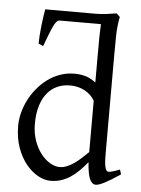

<svg xmlns="http://www.w3.org/2000/svg" viewBox="-54 -795 628 853"><g transform="rotate(5 260.0 -368.5)"><path d="M363.8 -356.4Q347.7 -384.3 318.4 -399.7Q289.1 -415 253.9 -415Q222.7 -415 196.8 -403.6Q170.9 -392.1 152.1 -369.1Q133.3 -346.2 122.8 -312Q112.3 -277.8 112.3 -231.9Q112.3 -190.4 124.3 -156.7Q136.2 -123 154.8 -99.4Q173.3 -75.7 195.6 -62.7Q217.8 -49.8 237.8 -49.8Q254.4 -49.8 270.5 -56.4Q286.6 -63 302.5 -74Q318.4 -85 333.5 -98.9Q348.6 -112.8 363.8 -127.4ZM513.2 -41Q490.7 -25.9 473.4 -15.4Q456.1 -4.9 443.1 1.7Q430.2 8.3 420.9 11.5Q411.6 14.6 404.8 14.6Q388.7 14.6 378.4 -7.3Q368.2 -29.3 364.7 -82.5Q346.2 -60.1 327.9 -42Q309.6 -23.9 290.3 -11.5Q271 1 249.5 7.8Q228 14.6 203.1 14.6Q175.8 14.6 147 -1.2Q118.2 -17.1 94 -46.9Q69.8 -76.7 54.4 -119.6Q39.1 -162.6 39.1 -216.8Q39.1 -244.6 46.6 -274.4Q54.2 -304.2 68.4 -332Q82.5 -359.9 103 -384.8Q123.5 -409.7 148.9 -428.5Q174.3 -447.3 204.6 -458Q234.9 -468.8 269 -468.8Q292 -468.8 314.7 -463.1Q337.4 -457.5 363.8 -438V-554.2Q363.8 -590.3 364 -626.2Q364.3 -662.1 366.2 -698.2H181.6Q174.3 -698.2 167.5 -690.2Q160.6 -682.1 153.6 -667Q146.5 -651.9 137.9 -629.4Q129.4 -606.9 118.7 -578.6L97.7 -587.9Q97.7 -602.1 99.1 -623.3Q100.6 -644.5 103 -666.5Q105.5 -688.5 108.4 -709Q111.3 -729.5 113.8 -742.2H335.9Q363.8 -742.2 388.4 -745.6Q413.1 -749 431.6 -752L446.8 -737.3Q438.5 -695.8 437.7 -652.6Q437 -609.4 437 -567.4V-124Q437 -106.9 437.7 -94.7Q438.5 -82.5 439.9 -74.2Q441.4 -65.9 443.4 -60.5Q445.3 -55.2 448.2 -51.8Q452.6 -46.4 465.1 -48.6Q477.5 -50.8 506.8 -62Z"/></g></svg>

Font: Akkhara
Style: Regular
Weight: 400
Designer: J. Victor Gaultney
Version: Version 1.00 June 13, 2006, initial release